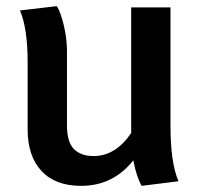

<svg xmlns="http://www.w3.org/2000/svg" viewBox="-20 -590 660 625"><path d="M561 0 441 15Q424 -15 414 -68Q348 15 244 15Q160 15 115 -33.5Q70 -82 70 -168V-386Q70 -498 45 -556L165 -570Q177 -551 187 -510.5Q197 -470 198 -429V-182Q198 -128 220.5 -105Q243 -82 285 -82Q356 -82 407 -157V-566H535V-180Q535 -60 561 0Z"/></svg>

Font: FiraGO Medium
Style: Regular
Weight: 500
Designer: bBox Type
Foundry: bBox Type GmbH
Version: Version 1.001;PS 001.001;hotconv 1.0.88;makeotf.lib2.5.64775